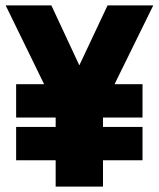

<svg xmlns="http://www.w3.org/2000/svg" viewBox="-20 -694 590 714"><path d="M406 -381H510V-257H363V-222H510V-98H363V0H187V-98H40V-222H187V-257H40V-381H144L1 -674H171L275 -451L380 -674H550Z"/></svg>

Font: Biryani Black
Style: Regular
Weight: 900
Designer: Dan Reynolds and Mathieu Reguer
Foundry: Dan Reynolds and Mathieu Reguer
Version: Version 1.004; ttfautohint (v1.1) -l 5 -r 5 -G 72 -x 0 -D la